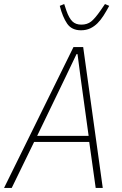

<svg xmlns="http://www.w3.org/2000/svg" viewBox="-40 -931 603 951"><path d="M434 0 402 -228H129L18 0H-20L324 -698H372L469 0ZM359 -548 344 -663H339L284 -548L144 -258H399ZM361 -781Q315 -781 292.5 -814Q270 -847 256 -902L278 -911L289 -878Q302 -841 318.5 -825Q335 -809 363 -809Q392 -809 411.5 -824.5Q431 -840 458 -879L480 -911L501 -902Q487 -876 473 -854Q459 -832 443 -816Q427 -800 407 -790.5Q387 -781 361 -781Z"/></svg>

Font: IBM Plex Sans Cond ExtLt
Style: Italic
Weight: 200
Width: 3
Italic angle: -11°
Designer: Mike Abbink, Paul van der Laan, Pieter van Rosmalen
Foundry: Bold Monday
Version: Version 1.3